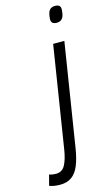

<svg xmlns="http://www.w3.org/2000/svg" viewBox="-279 -784 602 1053"><g transform="rotate(-15 22.5 -257.5)"><path d="M151.2 -734.8Q165.8 -734.8 173.9 -728.2Q182 -721.6 181.3 -705.1Q180.6 -686.3 176.2 -672.3Q171.8 -658.2 162.2 -650.5Q152.7 -642.8 135.5 -642.8Q121.3 -642.8 112.8 -649.6Q104.4 -656.3 105.1 -672.8Q106.4 -692 110.5 -705.8Q114.6 -719.7 124.3 -727.3Q134 -734.8 151.2 -734.8ZM150.4 -536.2 57.6 47.4Q48.7 104.7 32.9 143.4Q17.1 182 -9.1 201Q-35.2 220 -75 220Q-89.9 220 -105.6 217.9Q-121.3 215.8 -136 210.2L-120.2 149.8Q-108.8 153.8 -100 155Q-91.1 156.2 -81.6 156.2Q-46.9 156.2 -30.2 125.5Q-13.5 94.8 -5.1 43.1L86.8 -536.2Z"/></g></svg>

Font: Georama ExtraCondensed Thin
Style: Italic
Weight: 100
Width: 2
Italic angle: -9°
Designer: Jean-Baptiste Levee
Foundry: Production Type
Version: Version 1.001